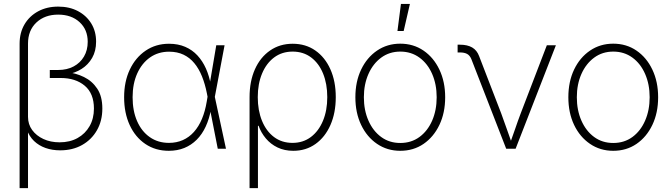

<svg xmlns="http://www.w3.org/2000/svg" viewBox="-20 -770 3478 994"><path d="M81.5 204.1V-543.9Q81.5 -600.6 106.9 -643.8Q132.3 -687 177.5 -711.4Q222.7 -735.8 281.2 -735.8Q339.4 -735.8 383.3 -712.6Q427.2 -689.5 452.4 -648.7Q477.5 -607.9 477.5 -554.2Q477.5 -505.9 457 -470.2Q436.5 -434.6 402.3 -413.1Q368.2 -391.6 326.2 -384.8V-396.5Q373 -391.6 415 -371.1Q457 -350.6 483.4 -311Q509.8 -271.5 509.8 -208Q509.8 -144.5 481.9 -95.7Q454.1 -46.9 405 -19.3Q356 8.3 291.5 8.3Q250.5 8.3 215.8 -3.9Q181.2 -16.1 156.2 -40Q131.3 -64 119.1 -99.1L125 -107.4V204.1ZM288.6 -33.2Q341.8 -33.2 381.6 -55.4Q421.4 -77.6 443.8 -116.9Q466.3 -156.2 466.3 -208Q466.3 -286.1 418.7 -326.2Q371.1 -366.2 294.4 -366.2H237.8V-407.7H281.2Q326.7 -407.7 361.1 -426Q395.5 -444.3 414.8 -477.3Q434.1 -510.3 434.1 -553.7Q434.1 -616.7 391.8 -655.5Q349.6 -694.3 281.2 -694.3Q211.9 -694.3 168.5 -653.6Q125 -612.8 125 -544.4V-165Q125 -126.5 146.5 -96.9Q168 -67.4 204.8 -50.3Q241.7 -33.2 288.6 -33.2Z M854 10.7Q784.7 10.7 732.4 -24.7Q680.2 -60.1 651.4 -122.6Q622.6 -185.1 622.6 -266.6Q622.6 -347.7 652.1 -409.9Q681.6 -472.2 734.1 -507.8Q786.6 -543.5 855 -543.5Q901.9 -543.5 938.7 -527.6Q975.6 -511.7 1002.2 -482.9Q1028.8 -454.1 1046.1 -415.3Q1063.5 -376.5 1071.3 -330.1H1085.4L1091.8 -270L1149.9 0H1107.4L1050.8 -288.1Q1041.5 -335.4 1025.6 -374.8Q1009.8 -414.1 986.3 -442.6Q962.9 -471.2 930.4 -486.8Q897.9 -502.4 855.5 -502.4Q799.3 -502.4 756.8 -472.7Q714.4 -442.9 690.4 -389.6Q666.5 -336.4 666.5 -266.6Q666.5 -196.3 689.7 -143.1Q712.9 -89.8 755.4 -60.1Q797.9 -30.3 854.5 -30.3Q894 -30.3 926.5 -44.7Q959 -59.1 983.9 -86.9Q1008.8 -114.7 1025.4 -154.3Q1042 -193.8 1050.3 -244.1L1099.6 -535.6H1142.6L1091.8 -266.6L1085.9 -205.6H1072.8Q1063.5 -154.8 1044.9 -114.7Q1026.4 -74.7 998.3 -46.6Q970.2 -18.6 934.1 -3.9Q897.9 10.7 854 10.7Z M1272 204.1V-267.1Q1272 -349.1 1299.8 -411.4Q1327.6 -473.6 1378.2 -508.5Q1428.7 -543.5 1495.1 -543.5Q1562.5 -543.5 1612.5 -508.5Q1662.6 -473.6 1690.4 -411.4Q1718.3 -349.1 1718.3 -267.1Q1718.3 -185.5 1690.7 -122.8Q1663.1 -60.1 1613.5 -24.7Q1564 10.7 1498.5 10.7Q1452.6 10.7 1416.7 -6.6Q1380.9 -23.9 1356.2 -53.5Q1331.5 -83 1318.8 -118.7H1315.4V204.1ZM1494.1 -30.3Q1549.3 -30.3 1589.6 -60.8Q1629.9 -91.3 1652.1 -144.8Q1674.3 -198.2 1674.3 -267.1Q1674.3 -335.9 1652.6 -389.2Q1630.9 -442.4 1590.6 -472.7Q1550.3 -502.9 1495.1 -502.9Q1439.9 -502.9 1399.4 -472.7Q1358.9 -442.4 1336.7 -389.2Q1314.5 -335.9 1314.5 -267.1Q1314.5 -198.2 1336.4 -144.5Q1358.4 -90.8 1398.7 -60.5Q1439 -30.3 1494.1 -30.3Z M2052.2 10.7Q1984.9 10.7 1932.1 -25.1Q1879.4 -61 1849.6 -123.5Q1819.8 -186 1819.8 -266.6Q1819.8 -347.2 1849.6 -409.7Q1879.4 -472.2 1932.1 -508.1Q1984.9 -543.9 2052.2 -543.9Q2120.1 -543.9 2172.6 -508.1Q2225.1 -472.2 2254.9 -409.4Q2284.7 -346.7 2284.7 -266.6Q2284.7 -186 2254.9 -123.5Q2225.1 -61 2172.9 -25.1Q2120.6 10.7 2052.2 10.7ZM2052.2 -29.8Q2109.4 -29.8 2151.6 -60.8Q2193.8 -91.8 2217.3 -145.5Q2240.7 -199.2 2240.7 -266.6Q2240.7 -333.5 2217.3 -387.2Q2193.8 -440.9 2151.4 -471.9Q2108.9 -502.9 2052.2 -502.9Q1996.1 -502.9 1953.6 -471.7Q1911.1 -440.4 1887.5 -387Q1863.8 -333.5 1863.8 -266.6Q1863.8 -199.2 1887.5 -145.5Q1911.1 -91.8 1953.4 -60.8Q1995.6 -29.8 2052.2 -29.8ZM2037.6 -609.4 2055.7 -749.5H2102.1L2069.8 -609.4Z M2600.6 0 2419.9 -464.8Q2412.1 -483.4 2397.9 -491Q2383.8 -498.5 2360.8 -498.5H2349.1V-538.6H2361.3Q2399.9 -538.6 2424.6 -524.2Q2449.2 -509.8 2460.4 -479.5L2574.7 -183.1Q2589.8 -143.1 2603.5 -102.8Q2617.2 -62.5 2631.8 -22.9H2618.7Q2633.3 -62.5 2647 -102.8Q2660.6 -143.1 2675.8 -183.1L2811 -535.6H2857.9L2649.4 0Z M3154.8 10.7Q3087.4 10.7 3034.7 -25.1Q2981.9 -61 2952.1 -123.5Q2922.4 -186 2922.4 -266.6Q2922.4 -347.2 2952.1 -409.7Q2981.9 -472.2 3034.7 -508.1Q3087.4 -543.9 3154.8 -543.9Q3222.7 -543.9 3275.1 -508.1Q3327.6 -472.2 3357.4 -409.4Q3387.2 -346.7 3387.2 -266.6Q3387.2 -186 3357.4 -123.5Q3327.6 -61 3275.4 -25.1Q3223.1 10.7 3154.8 10.7ZM3154.8 -29.8Q3211.9 -29.8 3254.2 -60.8Q3296.4 -91.8 3319.8 -145.5Q3343.3 -199.2 3343.3 -266.6Q3343.3 -333.5 3319.8 -387.2Q3296.4 -440.9 3253.9 -471.9Q3211.4 -502.9 3154.8 -502.9Q3098.6 -502.9 3056.2 -471.7Q3013.7 -440.4 2990 -387Q2966.3 -333.5 2966.3 -266.6Q2966.3 -199.2 2990 -145.5Q3013.7 -91.8 3055.9 -60.8Q3098.1 -29.8 3154.8 -29.8Z"/></svg>

Font: Inter 20pt ExtraLight
Style: Regular
Weight: 250
Version: Version 4.001;git-66647c0bb